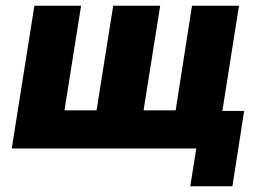

<svg xmlns="http://www.w3.org/2000/svg" viewBox="-20 -518 909 670"><path d="M644 132 665 0H21L100 -498H263L205 -133H317L375 -498H539L481 -133H593L650 -498H814L756 -131H832L791 132Z"/></svg>

Font: Nunito Sans 10pt SemiCondensed Black
Style: Italic
Weight: 900
Width: 4
Italic angle: -9°
Designer: Vernon Adams
Foundry: Vernon Adams
Version: Version 3.101;gftools[0.9.27]